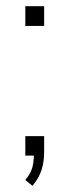

<svg xmlns="http://www.w3.org/2000/svg" viewBox="-20 -504 225 622"><path d="M85 98 62 79Q73 66 79 53.5Q85 41 87.5 26Q90 11 90 -8L99 0H62V-63H123V-11Q123 10 119 29.5Q115 49 106.5 66Q98 83 85 98ZM62 -420V-484H123V-420Z"/></svg>

Font: Nunito Sans 12pt ExtraLight Condensed
Style: Regular
Weight: 200
Width: 3
Version: Version 3.101;gftools[0.9.27]